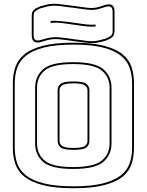

<svg xmlns="http://www.w3.org/2000/svg" viewBox="-20 -971 777 1016"><path d="M689 -530V-189Q689 -142 676 -102.5Q663 -63 627.5 -35Q592 -7 529.5 9Q467 25 369 25Q271 25 208.5 9Q146 -7 110.5 -35Q75 -63 61.5 -102.5Q48 -142 48 -189V-530Q48 -577 61.5 -616.5Q75 -656 110.5 -684.5Q146 -713 208.5 -729Q271 -745 369 -745Q467 -745 529.5 -729Q592 -713 627.5 -684.5Q663 -656 676 -616.5Q689 -577 689 -530ZM679 -189V-530Q679 -576 665.5 -613.5Q652 -651 617.5 -678Q583 -705 522.5 -720Q462 -735 369 -735Q276 -735 215 -720Q154 -705 119.5 -678Q85 -651 71.5 -613.5Q58 -576 58 -530V-189Q58 -143 71.5 -105.5Q85 -68 119.5 -41.5Q154 -15 215 0Q276 15 369 15Q462 15 522.5 0Q583 -15 617.5 -41.5Q652 -68 665.5 -105.5Q679 -143 679 -189ZM570 -212Q570 -152 527 -114.5Q484 -77 367 -77Q250 -77 208 -114.5Q166 -152 166 -212V-507Q166 -567 208 -604.5Q250 -642 367 -642Q484 -642 527 -604.5Q570 -567 570 -507ZM176 -212Q176 -156 216 -121.5Q256 -87 367 -87Q478 -87 519 -121.5Q560 -156 560 -212V-507Q560 -563 519 -597.5Q478 -632 367 -632Q256 -632 216 -597.5Q176 -563 176 -507ZM285 -225V-494Q285 -513 300 -526.5Q315 -540 369 -540Q423 -540 438 -526.5Q453 -513 453 -494V-225Q453 -205 438 -191.5Q423 -178 369 -178Q315 -178 300 -191.5Q285 -205 285 -225ZM295 -494V-225Q295 -207 310.5 -197.5Q326 -188 369 -188Q412 -188 427.5 -197.5Q443 -207 443 -225V-494Q443 -511 427.5 -520.5Q412 -530 369 -530Q327 -530 311 -520.5Q295 -511 295 -494ZM543 -757Q519 -750 502 -746.5Q485 -743 469 -743Q453 -743 433 -745.5Q413 -748 382 -752L366 -754L338 -758Q310 -762 292 -763.5Q274 -765 259 -763.5Q244 -762 230 -758.5Q216 -755 197 -749Q172 -742 160 -751Q148 -760 148 -785V-886Q148 -908 158.5 -918Q169 -928 190 -936H191V-937Q215 -944 231.5 -947.5Q248 -951 264.5 -951Q281 -951 300.5 -948.5Q320 -946 351 -942L368 -940L390 -937Q422 -932 441 -930Q460 -928 474 -929Q488 -930 502 -934Q516 -938 537 -945Q562 -952 574 -943Q586 -934 586 -909V-808Q586 -786 575.5 -776Q565 -766 544 -758H543ZM367 -764 383 -762Q413 -758 432.5 -755.5Q452 -753 468 -753Q484 -753 500 -756.5Q516 -760 540 -767Q557 -774 566.5 -781.5Q576 -789 576 -808V-909Q576 -928 567 -934Q558 -940 540 -935Q518 -928 504 -924Q490 -920 475.5 -919Q461 -918 441.5 -920Q422 -922 389 -927L367 -930L350 -932Q320 -936 300.5 -938.5Q281 -941 265.5 -941Q250 -941 234 -937.5Q218 -934 194 -927Q177 -920 167.5 -912.5Q158 -905 158 -886V-785Q158 -766 167 -760Q176 -754 194 -759Q214 -765 228.5 -768.5Q243 -772 258 -773.5Q273 -775 292 -773.5Q311 -772 339 -768ZM486 -841V-831Q466 -829 443 -831Q420 -833 382 -839L366 -841L338 -845Q305 -850 284.5 -851Q264 -852 248 -849V-860Q265 -862 285.5 -860.5Q306 -859 340 -855L368 -851L384 -849Q422 -843 444 -841Q466 -839 486 -841Z"/></svg>

Font: Bungee Outline
Style: Regular
Weight: 400
Designer: David Jonathan Ross
Foundry: David Jonathan Ross
Version: Version 1.001;PS 1.0;hotconv 1.0.72;makeotf.lib2.5.5900